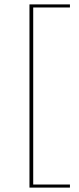

<svg xmlns="http://www.w3.org/2000/svg" viewBox="-20 -731 361 873"><path d="M298 -697H131V108H298V122H114V-711H298Z"/></svg>

Font: EauTestSC Thin
Style: Regular
Weight: 250
Designer: Christian Thalmann (Catharsis Fonts)
Version: Version 0.001;PS 000.001;hotconv 1.0.88;makeotf.lib2.5.64775